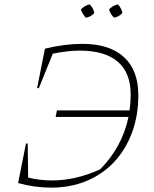

<svg xmlns="http://www.w3.org/2000/svg" viewBox="-20 -854 708 880"><path d="M214 6Q176 6 137 0.5Q98 -5 63 -15L99 -196H107L109 -40Q163 -27 218 -27Q328 -27 439 -78Q540 -180 569 -318H235L241 -348H574Q579 -384 579 -421Q579 -520 520 -571Q461 -622 345 -622Q291 -622 222 -608L158 -450H150L186 -631Q277 -653 357 -653Q482 -653 548 -592.5Q614 -532 614 -418Q614 -324 585 -246Q556 -168 503 -111.5Q450 -55 376.5 -24.5Q303 6 214 6ZM391 -834Q409 -816 412 -794Q396 -776 373 -773Q355 -794 351 -811Q370 -830 391 -834ZM521 -834Q538 -814 541 -794Q523 -776 503 -773Q486 -788 480 -811Q497 -829 521 -834Z"/></svg>

Font: Piazzolla Thin
Style: Italic
Weight: 100
Italic angle: -11.3°
Designer: Juan Pablo del Peral
Foundry: Huerta Tipografica
Version: Version 1.330